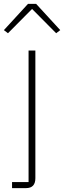

<svg xmlns="http://www.w3.org/2000/svg" viewBox="-47 -768 330 988"><path d="M15 169H100V-508H135V149C135 183 119 200 87 200H15ZM139 -748 263 -613 242 -597 118 -722 -6 -597 -27 -613 97 -748Z"/></svg>

Font: Plexus Sans ExtraLight
Style: Regular
Weight: 250
Version: Version 2.001;PS 002.001;hotconv 1.0.70;makeotf.lib2.5.58329